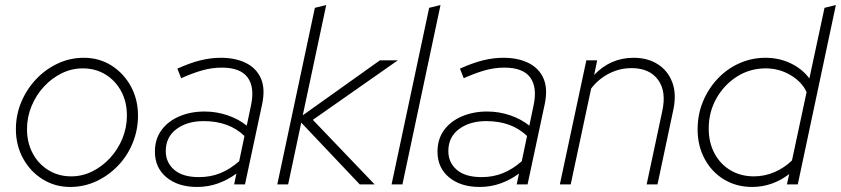

<svg xmlns="http://www.w3.org/2000/svg" viewBox="-20 -731 3333 761"><path d="M258 10Q198 10 149 -20.5Q100 -51 71.5 -103Q43 -155 43 -219Q43 -276 64.5 -327Q86 -378 123.5 -417.5Q161 -457 209.5 -479.5Q258 -502 312 -502Q373 -502 421.5 -471.5Q470 -441 498.5 -389Q527 -337 527 -273Q527 -216 506 -164.5Q485 -113 447.5 -74Q410 -35 361.5 -12.5Q313 10 258 10ZM262 -32Q306 -32 345.5 -51.5Q385 -71 416 -104.5Q447 -138 465 -181.5Q483 -225 483 -273Q483 -327 460.5 -369Q438 -411 398.5 -435.5Q359 -460 308 -460Q264 -460 224.5 -440.5Q185 -421 154 -387.5Q123 -354 105 -310.5Q87 -267 87 -219Q87 -166 109.5 -123.5Q132 -81 172 -56.5Q212 -32 262 -32Z M761 10Q686 10 640 -28Q594 -66 594 -130Q594 -179 619.5 -214.5Q645 -250 690 -269.5Q735 -289 791 -289Q838 -289 882 -274Q926 -259 958 -233L975 -314Q990 -385 961.5 -424Q933 -463 859 -463Q821 -463 783 -452.5Q745 -442 698 -421L683 -459Q734 -482 775 -492Q816 -502 855 -502Q913 -502 954.5 -481.5Q996 -461 1014 -420.5Q1032 -380 1019 -318L951 0H908L917 -43Q883 -18 844 -4Q805 10 761 10ZM769 -29Q815 -29 854 -45Q893 -61 928 -92L949 -192Q888 -251 787 -251Q722 -251 679.5 -219.5Q637 -188 637 -132Q637 -87 670.5 -58Q704 -29 769 -29Z M1079 0 1228 -700 1273 -711 1180 -274 1486 -492H1557L1220 -256L1465 0H1406L1174 -245L1122 0Z M1532 0 1681 -700 1726 -711 1575 0Z M1881 10Q1806 10 1760 -28Q1714 -66 1714 -130Q1714 -179 1739.5 -214.5Q1765 -250 1810 -269.5Q1855 -289 1911 -289Q1958 -289 2002 -274Q2046 -259 2078 -233L2095 -314Q2110 -385 2081.5 -424Q2053 -463 1979 -463Q1941 -463 1903 -452.5Q1865 -442 1818 -421L1803 -459Q1854 -482 1895 -492Q1936 -502 1975 -502Q2033 -502 2074.5 -481.5Q2116 -461 2134 -420.5Q2152 -380 2139 -318L2071 0H2028L2037 -43Q2003 -18 1964 -4Q1925 10 1881 10ZM1889 -29Q1935 -29 1974 -45Q2013 -61 2048 -92L2069 -192Q2008 -251 1907 -251Q1842 -251 1799.5 -219.5Q1757 -188 1757 -132Q1757 -87 1790.5 -58Q1824 -29 1889 -29Z M2199 0 2304 -492H2347L2335 -434Q2400 -502 2491 -502Q2547 -502 2587 -476.5Q2627 -451 2644.5 -405Q2662 -359 2649 -297L2586 0H2543L2605 -291Q2622 -369 2588 -415Q2554 -461 2483 -461Q2436 -461 2394 -439.5Q2352 -418 2323 -380L2242 0Z M2961 10Q2899 10 2850 -19.5Q2801 -49 2773 -101Q2745 -153 2745 -218Q2745 -277 2766 -328Q2787 -379 2824 -418.5Q2861 -458 2910 -480Q2959 -502 3014 -502Q3068 -502 3114 -480Q3160 -458 3188 -420L3248 -700L3293 -711L3142 0H3099L3108 -41Q3041 10 2961 10ZM2968 -32Q3010 -32 3049 -48.5Q3088 -65 3119 -95L3177 -366Q3158 -407 3113 -433.5Q3068 -460 3015 -460Q2952 -460 2901 -427.5Q2850 -395 2819.5 -341Q2789 -287 2789 -221Q2789 -166 2812 -123Q2835 -80 2875.5 -56Q2916 -32 2968 -32Z"/></svg>

Font: Red Hat Display
Style: Italic
Weight: 300
Italic angle: -12°
Designer: Pentagram, MCKL
Foundry: Pentagram, MCKL
Version: Version 1.023